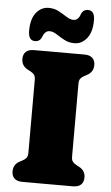

<svg xmlns="http://www.w3.org/2000/svg" viewBox="-62 -976 585 1016"><g transform="rotate(5 231.0 -468.0)"><path d="M347 -157Q347 -137.5 354.5 -128.8Q362 -120 373 -114L389 -105.5Q422 -88 422 -51Q422 -27.5 408 -13.8Q394 0 364.5 0H97.5Q68 0 54 -13.8Q40 -27.5 40 -51Q40 -88 73 -105.5L89 -114Q100.5 -120 107.8 -128.8Q115 -137.5 115 -157V-543Q115 -562.5 107.8 -571.2Q100.5 -580 89 -586L73 -594.5Q40 -612 40 -649Q40 -672.5 54 -686.2Q68 -700 97.5 -700H364.5Q394 -700 408 -686.2Q422 -672.5 422 -649Q422 -612 389 -594.5L373 -586Q362 -580 354.5 -571.2Q347 -562.5 347 -543ZM306.5 -755Q276.5 -755 252.5 -768Q228.5 -781 208.8 -794Q189 -807 171 -807Q146.5 -807 134 -773Q124 -748 98 -748Q62.5 -748 62.5 -800Q62.5 -863.5 89.5 -896.5Q116.5 -929.5 155.5 -929.5Q186 -929.5 209.8 -916.5Q233.5 -903.5 253.5 -890.5Q273.5 -877.5 291 -877.5Q317 -877.5 328 -912Q338 -936.5 364 -936.5Q399.5 -936.5 399.5 -885Q399.5 -821.5 372.2 -788.2Q345 -755 306.5 -755Z"/></g></svg>

Font: Fraunces 9pt SuperSoft Black
Style: Regular
Weight: 900
Version: Version 1.000;[b76b70a41]